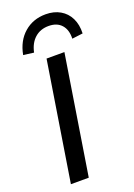

<svg xmlns="http://www.w3.org/2000/svg" viewBox="-174 -1005 749 1071"><g transform="rotate(-20 200.5 -469.5)"><path d="M52 0 164 -705H270L158 0ZM110 -760 48 -768Q63 -848 115.5 -893.5Q168 -939 243 -939Q292 -939 328.5 -918Q365 -897 384 -858.5Q403 -820 401 -768L337 -760Q339 -812 312.5 -842Q286 -872 236 -872Q187 -872 154 -842.5Q121 -813 110 -760Z"/></g></svg>

Font: Nunito Sans 10pt SemiBold
Style: Italic
Weight: 600
Italic angle: -9°
Designer: Vernon Adams
Foundry: Vernon Adams
Version: Version 3.101;gftools[0.9.27]